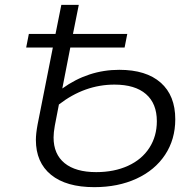

<svg xmlns="http://www.w3.org/2000/svg" viewBox="-20 -762 791 792"><path d="M703 -270Q703 -187 661 -123.5Q619 -60 543 -25Q467 10 369 10Q253 10 190.5 -41Q128 -92 128 -185Q128 -210 135 -248L198 -566H88L99 -622H209L233 -742H305L281 -622H505L494 -566H270L237 -397Q344 -474 472 -474Q583 -474 643 -421Q703 -368 703 -270ZM627 -262Q627 -335 582 -374Q537 -413 452 -413Q329 -413 223 -331L206 -243Q201 -215 201 -195Q201 -126 246.5 -89Q292 -52 377 -52Q451 -52 508 -78Q565 -104 596 -152Q627 -200 627 -262Z"/></svg>

Font: Montserrat Alternates
Style: Italic
Weight: 400
Italic angle: -11.3°
Designer: Julieta Ulanovsky
Foundry: Julieta Ulanovsky
Version: Version 7.200